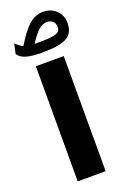

<svg xmlns="http://www.w3.org/2000/svg" viewBox="-183 -863 594 912"><g transform="rotate(-20 114.0 -407.5)"><path d="M-27.3 -670.4 -16.6 -720.2Q-9.3 -713.9 0.2 -705.8Q9.8 -697.8 20 -692.9Q58.6 -757.3 90.6 -785.9Q122.6 -814.5 162.6 -814.5Q203.1 -814.5 229 -789.1Q254.9 -763.7 254.9 -725.6Q254.9 -674.3 218.8 -654.1Q182.6 -633.8 99.6 -633.8H87.9Q43 -633.8 14.2 -642.1Q-14.6 -650.4 -27.3 -670.4ZM98.6 -685.1Q161.6 -685.1 183.1 -692.9Q204.6 -700.7 204.6 -723.6Q204.6 -740.2 193.6 -751.5Q182.6 -762.7 164.6 -762.7Q141.1 -762.7 121.8 -745.6Q102.5 -728.5 73.7 -685.1ZM43 -583.3H184.1V-1.4H43Z"/></g></svg>

Font: Vazir Black FD-WOL-UI
Style: Black-FD-WOL-UI
Weight: 900
Designer: Saber Rastikerdar
Foundry: Saber Rastikerdar
Version: Version 30.0.0